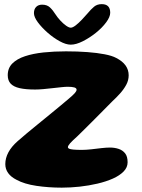

<svg xmlns="http://www.w3.org/2000/svg" viewBox="-20 -856 670 905"><path d="M271 28.5Q209 28.5 151.8 20Q94.5 11.5 58 -8.5Q32 -21.5 18.5 -40.2Q5 -59 5 -82.5Q5 -110.5 19.5 -137.8Q34 -165 63 -190.5Q81.5 -207 106.2 -227.5Q131 -248 158.5 -270.5Q186 -293 213 -315Q240 -337 263.8 -356.8Q287.5 -376.5 304.5 -391Q323 -406.5 332 -416.5Q341 -426.5 341 -433Q341 -440.5 330.5 -443.8Q320 -447 299.5 -447Q288 -447 269.2 -445Q250.5 -443 228.2 -440.5Q206 -438 184.5 -436Q163 -434 145.5 -434Q101 -434 72.5 -440.5Q44 -447 30.2 -461.8Q16.5 -476.5 16.5 -501.5Q16.5 -535 38.2 -556.8Q60 -578.5 97.8 -591Q135.5 -603.5 185.2 -608.8Q235 -614 291 -614Q345 -614 391.5 -610.5Q438 -607 473 -600.2Q508 -593.5 527.5 -583Q557 -568 571.8 -547.5Q586.5 -527 586.5 -501Q586.5 -477.5 575 -456.2Q563.5 -435 546 -415.5Q528.5 -396 509.5 -378.5Q499 -367.5 484 -352.8Q469 -338 451.8 -320.2Q434.5 -302.5 415.8 -284Q397 -265.5 378.8 -247.2Q360.5 -229 344.5 -213.5Q321 -192.5 310.5 -180.8Q300 -169 300 -162Q300 -158 305.5 -155.2Q311 -152.5 325.5 -151Q340 -149.5 366 -149.5Q385.5 -149.5 409.8 -152.2Q434 -155 457.8 -157.8Q481.5 -160.5 498 -160.5Q520.5 -160.5 539.2 -154.2Q558 -148 569.8 -133.2Q581.5 -118.5 581.5 -91Q581.5 -67 562.8 -47.8Q544 -28.5 512 -14.2Q480 0 439.5 9.5Q399 19 355.8 23.8Q312.5 28.5 271 28.5ZM313.5 -645.5Q290.5 -645.5 261 -661.8Q231.5 -678 204 -702.2Q176.5 -726.5 158.2 -751.2Q140 -776 140 -794Q140 -813 150.5 -823.5Q161 -834 178.5 -834Q201.5 -834 215.2 -821.2Q229 -808.5 242.5 -787Q251.5 -773 264.8 -758.8Q278 -744.5 291.5 -735Q305 -725.5 313.5 -725.5Q322.5 -725.5 336.5 -736.2Q350.5 -747 365.2 -762.5Q380 -778 392 -792Q409 -812.5 423.5 -824.5Q438 -836.5 459.5 -836.5Q499.5 -836.5 499.5 -796Q499.5 -776.5 480.5 -750.8Q461.5 -725 431.8 -701.2Q402 -677.5 370.2 -661.5Q338.5 -645.5 313.5 -645.5Z"/></svg>

Font: Gluten
Style: Bold
Weight: 700
Designer: Tyler Finck
Foundry: Etcetera Type Company
Version: Version 1.204